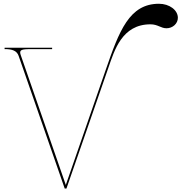

<svg xmlns="http://www.w3.org/2000/svg" viewBox="-20 -1020 989 1046"><path d="M5 -760V-752.5H6.5C48 -752.5 72 -743 81.5 -715.5L332.5 7H342L571.5 -654C603 -744 644 -887.5 799.5 -887.5C840 -887.5 856 -866 887 -866C921 -866 949 -891.5 949 -923C949 -965 903 -999.5 846 -999.5C684.5 -999.5 629.5 -852 556 -639.5L338.5 -12.5L93.5 -718.5C91 -725 90 -730 90 -734.5C90 -751.5 109.5 -752.5 163.5 -752.5H264V-760Z"/></svg>

Font: ZnikomitNo24
Style: Regular
Weight: 500
Designer: gluk
Foundry: gluk
Version: Version 0.55